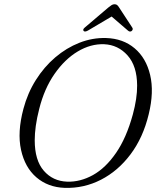

<svg xmlns="http://www.w3.org/2000/svg" viewBox="-20 -896 762 929"><path d="M493.5 -712Q575.5 -709.5 631.2 -662.5Q687 -615.5 706.5 -533.2Q726 -451 699.5 -343Q672.5 -230.5 612 -149.8Q551.5 -69 468.8 -26.5Q386 16 292.5 13Q212 10 156.2 -37.8Q100.5 -85.5 81.8 -170.8Q63 -256 93.5 -370Q113.5 -445.5 153.5 -509Q193.5 -572.5 247.5 -618.5Q301.5 -664.5 364.5 -689.2Q427.5 -714 493.5 -712ZM305 -17Q368.5 -15 429.8 -49Q491 -83 541.2 -155.8Q591.5 -228.5 622.5 -341.5Q644 -420.5 643.5 -482.5Q643 -576.5 597.2 -627.8Q551.5 -679 484 -682Q419 -684.5 356.2 -647Q293.5 -609.5 244 -538.5Q194.5 -467.5 170 -370Q158.5 -325.5 153.2 -287.2Q148 -249 148 -217.5Q148 -120.5 191.8 -70Q235.5 -19.5 305 -17ZM616.5 -745.5Q608 -740 598.5 -748.5L520 -816L406 -748.5Q391 -740 385 -746Q378.5 -753 390.5 -763L504 -859.5Q513 -867 519.8 -871.2Q526.5 -875.5 534.5 -875.5Q542.5 -875.5 547.2 -871.2Q552 -867 556.5 -859.5L620 -762.5Q623.5 -757.5 621.8 -752.8Q620 -748 616.5 -745.5Z"/></svg>

Font: Fraunces 72pt S050 Light
Style: Italic
Weight: 300
Italic angle: -16°
Version: Version 1.000; ttfautohint (v1.8.3)